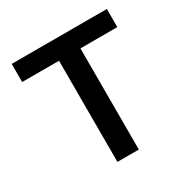

<svg xmlns="http://www.w3.org/2000/svg" viewBox="-165 -871 990 1014"><g transform="rotate(-30 330.0 -363.5)"><path d="M39.8 -616.8H264.6V0H395.2V-616.8H620V-727.3H39.8Z"/></g></svg>

Font: Margiela Sans Semi Bold
Style: Regular
Weight: 600
Designer: Stefan Endress, Andreas Faust
Version: Version 1.100;FEAKit 1.0